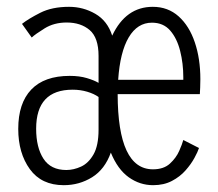

<svg xmlns="http://www.w3.org/2000/svg" viewBox="-20 -532 640 563"><path d="M167 11Q101.5 11 67.5 -36Q33.5 -83 33.5 -154Q33.5 -229.5 71.8 -269.5Q110 -309.5 184.5 -309.5Q213 -309.5 234.8 -303Q256.5 -296.5 269 -289V-368Q269 -421.5 243 -443.8Q217 -466 175.5 -466Q138.5 -466 110.8 -448.8Q83 -431.5 73 -422L44.5 -462Q63.5 -477 98 -494.5Q132.5 -512 182.5 -512Q224 -512 259.5 -491.5Q295 -471 309 -427.5Q349 -512 428 -512Q472.5 -512 503.8 -484Q535 -456 551.2 -408Q567.5 -360 567.5 -300Q567.5 -287 567 -275.8Q566.5 -264.5 566 -256H325Q325.5 -35.5 428.5 -35.5Q460 -35.5 478.2 -52.2Q496.5 -69 505.5 -89.5Q514.5 -110 517.5 -121.5L563.5 -98Q560 -87 550.2 -69Q540.5 -51 524.2 -32.5Q508 -14 484.2 -1.5Q460.5 11 429 11Q390 11 357.5 -12.2Q325 -35.5 305 -84.5Q287.5 -35.5 250 -12.2Q212.5 11 167 11ZM326.5 -298H517.5V-305.5Q517.5 -346 508.2 -382.8Q499 -419.5 479 -442.5Q459 -465.5 425.5 -465.5Q383 -465.5 357.5 -422.5Q332 -379.5 326.5 -298ZM174.5 -33.5Q196 -33.5 217.8 -43.5Q239.5 -53.5 254.2 -79.2Q269 -105 269 -152V-247.5Q256 -257 235.8 -263Q215.5 -269 193 -269Q86 -269 86 -154.5Q86 -99.5 107.5 -66.5Q129 -33.5 174.5 -33.5Z"/></svg>

Font: Trispace Condensed ExtraLight
Style: Regular
Weight: 200
Width: 3
Designer: Tyler Finck
Foundry: Etcetera Type Company
Version: Version 1.210; ttfautohint (v1.8.3)